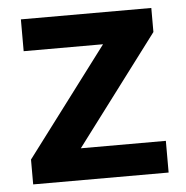

<svg xmlns="http://www.w3.org/2000/svg" viewBox="-44 -571 593 613"><g transform="rotate(-5 253.0 -264.0)"><path d="M472.2 -101.6V0H38.1V-79.6L299.3 -426.3H44.9V-528.3H462.9V-451.2L199.7 -101.6Z"/></g></svg>

Font: Vazirmatn RD UI FD SemiBold
Style: Regular
Weight: 600
Designer: Saber Rastikerdar
Foundry: Saber Rastikerdar
Version: Version 33.003